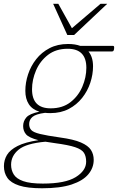

<svg xmlns="http://www.w3.org/2000/svg" viewBox="-60 -752 616 1004"><path d="M160 232.5Q83.5 232.5 40 218.2Q-3.5 204 -21.5 178Q-39.5 152 -39.5 117Q-39.5 85 -23.5 58.2Q-7.5 31.5 31.8 11.5Q71 -8.5 141 -19Q91 -32 76 -49.8Q61 -67.5 61 -93Q61 -118.5 77.8 -138Q94.5 -157.5 146 -168Q108.5 -179.5 90.5 -207.5Q72.5 -235.5 72.5 -277Q72.5 -320 86.8 -363.2Q101 -406.5 129.2 -442.5Q157.5 -478.5 199.2 -500.2Q241 -522 296 -522Q333 -522 360 -512H531.5Q537 -512 537 -503.5Q537 -483 526.5 -483H402.5Q426.5 -454 426.5 -405.5Q426.5 -362.5 412.2 -319.2Q398 -276 369.5 -240Q341 -204 299.5 -182.2Q258 -160.5 203 -160.5Q188.5 -160.5 175.5 -162Q126.5 -155.5 109.5 -140.5Q92.5 -125.5 92.5 -103.5Q92.5 -84 103.5 -72Q114.5 -60 149.2 -51.5Q184 -43 254.5 -33Q325 -23.5 363 -7Q401 9.5 415.5 32Q430 54.5 430 84Q430 125.5 402 159.2Q374 193 314.5 212.8Q255 232.5 160 232.5ZM205 -185.5Q267 -185.5 308.2 -217.5Q349.5 -249.5 370.5 -298.5Q391.5 -347.5 391.5 -397.5Q391.5 -497 294 -497Q232.5 -497 191 -465Q149.5 -433 128.5 -384Q107.5 -335 107.5 -285Q107.5 -185.5 205 -185.5ZM-2 109.5Q-2 137.5 11.8 160Q25.5 182.5 61.5 195.2Q97.5 208 164 208Q281 208 335.8 174.2Q390.5 140.5 390.5 93.5Q390.5 65.5 379.2 47.5Q368 29.5 333.2 17.8Q298.5 6 227 -3.5Q199.5 -7 177.5 -11Q77 -2 37.5 30.5Q-2 63 -2 109.5ZM500.5 -732 327.5 -569H292L218 -732H245L316 -604.5L465.5 -732Z"/></svg>

Font: Newsreader Caption ExtraLight
Style: Italic
Weight: 275
Italic angle: -17°
Designer: Hugues Gentile
Foundry: Production Type
Version: Version 1.001